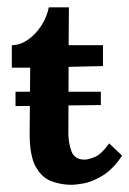

<svg xmlns="http://www.w3.org/2000/svg" viewBox="-20 -501 359 533"><path d="M23.1 -206.5V-246.4H260V-209.4ZM179.3 12.1Q150 12.1 123 2.2Q96.1 -7.7 79 -38.5Q62 -69.3 62.3 -132L63.8 -313.2H12.8V-375.5Q36.3 -375.9 57.8 -390.9Q79.2 -405.9 94.8 -430Q110.4 -454 115.5 -480.7H171.3L170.5 -375.5H265.9V-317.6L170.5 -315.4L169.8 -130.5Q169.8 -104.9 178.2 -81.4Q186.7 -57.9 214.9 -57.9Q225.5 -57.9 243.7 -65.5Q261.8 -73 283.1 -103L319 -68.9Q292.3 -29.3 262.9 -12.3Q233.6 4.8 210.7 8.4Q187.8 12.1 179.3 12.1Z"/></svg>

Font: Parastoo
Style: Regular
Weight: 400
Foundry: Saber Rastikerdar (saber.rastikerdar@gmail.com)
Version: Version 3.000